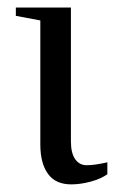

<svg xmlns="http://www.w3.org/2000/svg" viewBox="-20 -479 309 509"><path d="M168 -104.5Q168 -72.8 179.4 -56.9Q190.9 -41 209.5 -41Q231.9 -41 264.6 -48.8V-17.1Q247.6 -4.9 220.7 2.4Q193.8 9.8 168.9 9.8Q127.4 9.8 107.2 -18.1Q86.9 -45.9 86.9 -96.2V-424.8L22 -437V-459H168Z"/></svg>

Font: Tinos
Style: Regular
Weight: 400
Designer: Steve Matteson
Foundry: Monotype Imaging Inc.
Version: Version 1.23